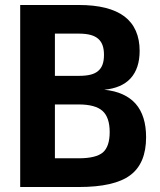

<svg xmlns="http://www.w3.org/2000/svg" viewBox="-20 -750 642 770"><path d="M61 0H295.9C391.1 0 460 -15.6 502.4 -47.4C544.9 -79.1 565.9 -129.9 565.9 -199.7C565.9 -257.3 551.8 -302.2 523.9 -334C496.6 -364.7 454.6 -384.8 397.9 -390.1C444.3 -394.5 480 -409.7 503.9 -436C527.8 -462.4 540 -499 540 -545.9C540 -606.9 519.5 -653.3 479 -684.1C438 -714.8 377 -730 295.9 -730H61ZM200.2 -445.8V-615.2H295.9C337.9 -615.2 359.9 -606.4 373.5 -594.7C390.6 -580.1 397 -558.1 397 -529.8C397 -497.6 388.7 -478.5 374 -465.8C358.4 -452.1 334.5 -445.8 295.9 -445.8ZM200.2 -115.2V-331.1H295.9C340.3 -331.1 372.1 -322.3 391.1 -305.2C410.2 -288.1 419.9 -259.8 419.9 -220.2C419.9 -181.6 410.6 -154.3 392.6 -138.7C374 -123 341.8 -115.2 295.9 -115.2Z"/></svg>

Font: Hack
Style: Bold
Weight: 700
Monospace: yes
Designer: Christopher Simpkins
Foundry: Christopher Simpkins
Version: Version 2.010